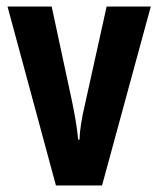

<svg xmlns="http://www.w3.org/2000/svg" viewBox="-20 -567 484 587"><path d="M151 0H292L441 -547H306L240 -249C230 -207 224 -170 223 -140H219C215 -182 208 -219 200 -258L138 -547H3Z"/></svg>

Font: Noto Sans Myanmar UI ExtraCondensed
Style: Bold
Weight: 700
Width: 2
Designer: Monotype Design Team
Foundry: Monotype Imaging Inc.
Version: Version 2.103